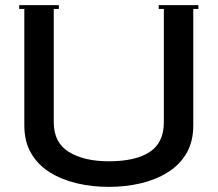

<svg xmlns="http://www.w3.org/2000/svg" viewBox="-20 -720 850 750"><path d="M55 -685V-700H210V-685H190V-242Q190 -163 249 -126.5Q308 -90 405 -90Q510 -90 565 -126.5Q620 -163 620 -242V-685H600V-700H755V-685H735V-230Q735 -167 708.5 -121.5Q682 -76 635.5 -47Q589 -18 530 -4Q471 10 405 10Q339 10 280 -4Q221 -18 174.5 -47Q128 -76 101.5 -121.5Q75 -167 75 -230V-685Z"/></svg>

Font: Copperplate CC
Style: Regular
Weight: 400
Designer: indestructible type*
Foundry: Cowboy Collective
Version: Version 1.000